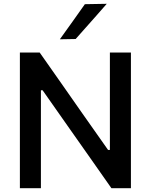

<svg xmlns="http://www.w3.org/2000/svg" viewBox="-20 -989 792 1009"><path d="M84.5 0Q84.5 -59 84.5 -113.5Q84.5 -168 84.5 -234.5V-474.5Q84.5 -542.5 84.5 -598Q84.5 -653.5 84.5 -713H188.5Q247.5 -629 301.2 -552.5Q355 -476 407.5 -400.5L548 -201H557.5V-474.5Q557.5 -542.5 557.5 -598Q557.5 -653.5 557.5 -713H668Q668 -653.5 668 -598Q668 -542.5 668 -474.5V-234.5Q668 -168 668 -113.5Q668 -59 668 0H565.5Q517 -69.5 463.2 -145.8Q409.5 -222 345.5 -313L204 -514.5H195V-234.5Q195 -168 195 -113.5Q195 -59 195 0ZM294.5 -782.5Q328 -829 360.8 -875Q393.5 -921 426 -967L541 -969Q513 -937 485.8 -906Q458.5 -875 431.2 -844.5Q404 -814 377.5 -784Z"/></svg>

Font: Commissioner Thin Medium
Style: Regular
Weight: 500
Version: Version 1.000